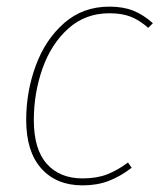

<svg xmlns="http://www.w3.org/2000/svg" viewBox="-20 -549 488 579"><path d="M441 -479 427 -465Q401 -488 374.5 -498.5Q348 -509 310 -509Q237 -509 185.5 -462.5Q134 -416 108 -342Q82 -268 82 -187Q82 -99 121 -55Q160 -11 229 -11Q271 -11 302.5 -23Q334 -35 366 -59L377 -43Q343 -17 308 -3.5Q273 10 229 10Q150 10 104.5 -41Q59 -92 59 -187Q59 -273 88 -351.5Q117 -430 173.5 -479.5Q230 -529 310 -529Q351 -529 381.5 -517Q412 -505 441 -479Z"/></svg>

Font: Fira Sans Condensed Thin
Style: Italic
Weight: 250
Width: 3
Italic angle: -8°
Designer: Carrois Corporate & Edenspiekermann AG
Foundry: Carrois Corporate GbR & Edenspiekermann AG
Version: Version 4.203